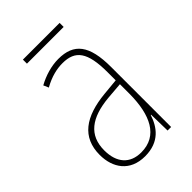

<svg xmlns="http://www.w3.org/2000/svg" viewBox="-198 -718 806 806"><g transform="rotate(-45 205.0 -315.0)"><path d="M314 -640H96V-616H314ZM203 -537C162 -537 118 -524 80 -503L90 -480C133 -504 170 -512 203 -512C278 -512 310 -471 310 -351V-303L237 -296C113 -284 41 -234 41 -129C41 -53 82 10 172 10C258 10 294 -43 311 -96H313L315 0H336V-356C336 -486 295 -537 203 -537ZM237 -273 311 -279V-220C310 -98 271 -13 172 -13C106 -13 68 -55 68 -129C68 -219 127 -263 237 -273Z"/></g></svg>

Font: Noto Sans Hebrew Condensed Thin
Style: Regular
Weight: 100
Width: 3
Designer: Monotype Design Team
Foundry: Monotype Imaging Inc.
Version: Version 2.004